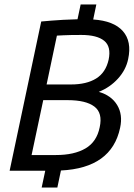

<svg xmlns="http://www.w3.org/2000/svg" viewBox="-20 -762 597 857"><path d="M516 -191Q478 -12 252 -1L236 75H166L182 0H23L164 -666Q164 -666 210 -670Q256 -674 326 -676L340 -742H410L396 -675Q488 -669 528.5 -623Q569 -577 552 -498Q542 -450 506.5 -411Q471 -372 421 -352Q477 -336 503 -293Q529 -250 516 -191ZM343 -606Q291 -606 262.5 -604.5Q234 -603 234 -603L188 -385H297Q366 -385 409 -411.5Q452 -438 465 -496Q477 -554 445 -580Q413 -606 343 -606ZM230 -70Q311 -70 361.5 -99.5Q412 -129 425 -194Q439 -258 401 -286.5Q363 -315 282 -315H173L121 -70Z"/></svg>

Font: Epunda Sans
Style: Italic
Weight: 400
Italic angle: -12.0243°
Designer: Simon Atzbach
Foundry: typofactur
Version: Version 2.204; ttfautohint (v1.8.4.7-5d5b)